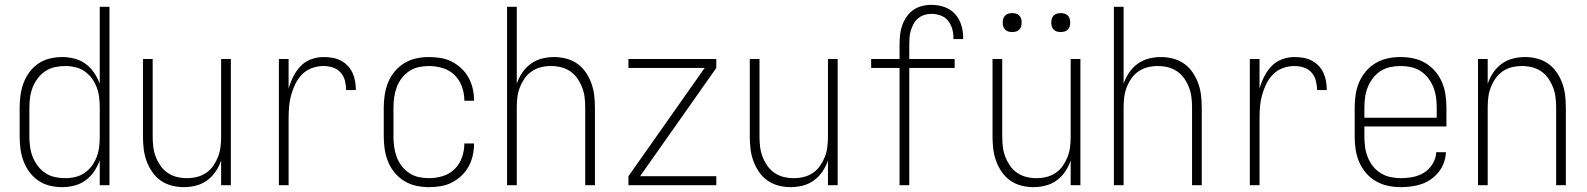

<svg xmlns="http://www.w3.org/2000/svg" viewBox="-20 -763 6540 791"><path d="M236 8Q211 8 185.5 2Q160 -4 138.5 -18.5Q117 -33 101.5 -54Q86 -75 77 -99Q68 -123 64.5 -148.5Q61 -174 61 -200V-320Q61 -346 64.5 -371.5Q68 -397 77 -421Q86 -445 101.5 -466Q117 -487 138.5 -501.5Q160 -516 185.5 -522Q211 -528 236 -528Q262 -528 287 -521.5Q312 -515 332.5 -500Q353 -485 367.5 -463.5Q382 -442 391 -418V-735H431V0H391V-102Q382 -78 367.5 -56.5Q353 -35 332.5 -20Q312 -5 287 1.5Q262 8 236 8ZM249 -29Q270 -29 291 -34Q312 -39 329 -51Q346 -63 358.5 -80Q371 -97 378.5 -117Q386 -137 388.5 -158Q391 -179 391 -200V-320Q391 -341 388.5 -362Q386 -383 378.5 -403Q371 -423 358.5 -440Q346 -457 329 -469Q312 -481 291 -486Q270 -491 249 -491Q228 -491 206.5 -486.5Q185 -482 167 -470Q149 -458 136 -441Q123 -424 115 -404Q107 -384 104 -362.5Q101 -341 101 -320V-200Q101 -179 104 -157.5Q107 -136 115 -116Q123 -96 136 -79Q149 -62 167 -50Q185 -38 206.5 -33.5Q228 -29 249 -29Z M737 8Q712 8 687 1.5Q662 -5 641.5 -19.5Q621 -34 606.5 -55.5Q592 -77 583.5 -100.5Q575 -124 572 -149.5Q569 -175 569 -200V-520H609V-200Q609 -179 611.5 -158Q614 -137 621.5 -117.5Q629 -98 641 -80.5Q653 -63 670.5 -51Q688 -39 708.5 -34Q729 -29 750 -29Q771 -29 791.5 -34Q812 -39 829.5 -51Q847 -63 859 -80.5Q871 -98 878.5 -117.5Q886 -137 888.5 -158Q891 -179 891 -200V-520H931V0H891V-102Q883 -78 868.5 -56.5Q854 -35 833.5 -20Q813 -5 788 1.5Q763 8 737 8Z M1129 0V-520H1169V-398Q1176 -423 1188 -447Q1200 -471 1218 -490Q1236 -509 1261 -518.5Q1286 -528 1313 -528Q1331 -528 1349 -525Q1367 -522 1383 -514Q1399 -506 1412 -492.5Q1425 -479 1432.5 -462.5Q1440 -446 1443 -428Q1446 -410 1446 -392H1406Q1406 -411 1401 -430.5Q1396 -450 1383 -464.5Q1370 -479 1351 -485Q1332 -491 1313 -491Q1288 -491 1265 -482.5Q1242 -474 1225 -457Q1208 -440 1197 -417.5Q1186 -395 1179.5 -371.5Q1173 -348 1171 -324Q1169 -300 1169 -276V0Z M1747 8Q1721 8 1695 2.5Q1669 -3 1646 -17Q1623 -31 1606 -51.5Q1589 -72 1579 -96.5Q1569 -121 1565 -147.5Q1561 -174 1561 -200V-320Q1561 -346 1565 -372.5Q1569 -399 1579 -423.5Q1589 -448 1606 -468.5Q1623 -489 1646 -503Q1669 -517 1695 -522.5Q1721 -528 1747 -528Q1772 -528 1796 -524Q1820 -520 1841.5 -509Q1863 -498 1881 -481Q1899 -464 1910.5 -443Q1922 -422 1927.5 -398Q1933 -374 1933 -350V-348H1893V-349Q1893 -378 1883 -406Q1873 -434 1852.5 -454Q1832 -474 1804 -482.5Q1776 -491 1747 -491Q1726 -491 1705 -486.5Q1684 -482 1666 -470Q1648 -458 1635 -441Q1622 -424 1614.5 -404Q1607 -384 1604 -362.5Q1601 -341 1601 -320V-200Q1601 -179 1604 -157.5Q1607 -136 1614.5 -116Q1622 -96 1635 -79Q1648 -62 1666 -50Q1684 -38 1705 -33.5Q1726 -29 1747 -29Q1776 -29 1804 -37.5Q1832 -46 1852.5 -66Q1873 -86 1883 -114Q1893 -142 1893 -171V-172H1933V-170Q1933 -146 1927.5 -122Q1922 -98 1910.5 -77Q1899 -56 1881 -39Q1863 -22 1841.5 -11Q1820 0 1796 4Q1772 8 1747 8Z M2069 0V-735H2109V-418Q2117 -442 2131.5 -463.5Q2146 -485 2166.5 -500Q2187 -515 2212 -521.5Q2237 -528 2263 -528Q2288 -528 2313 -521.5Q2338 -515 2358.5 -500.5Q2379 -486 2393.5 -464.5Q2408 -443 2416.5 -419.5Q2425 -396 2428 -370.5Q2431 -345 2431 -320V0H2391V-320Q2391 -341 2388.5 -362Q2386 -383 2378.5 -402.5Q2371 -422 2359 -439.5Q2347 -457 2329.5 -469Q2312 -481 2291.5 -486Q2271 -491 2250 -491Q2229 -491 2208.5 -486Q2188 -481 2170.5 -469Q2153 -457 2141 -439.5Q2129 -422 2121.5 -402.5Q2114 -383 2111.5 -362Q2109 -341 2109 -320V0Z M2569 0V-37L2883 -483H2569V-520H2931V-483L2617 -37H2931V0Z M3237 8Q3212 8 3187 1.5Q3162 -5 3141.5 -19.5Q3121 -34 3106.5 -55.5Q3092 -77 3083.5 -100.5Q3075 -124 3072 -149.5Q3069 -175 3069 -200V-520H3109V-200Q3109 -179 3111.5 -158Q3114 -137 3121.5 -117.5Q3129 -98 3141 -80.5Q3153 -63 3170.5 -51Q3188 -39 3208.5 -34Q3229 -29 3250 -29Q3271 -29 3291.5 -34Q3312 -39 3329.5 -51Q3347 -63 3359 -80.5Q3371 -98 3378.5 -117.5Q3386 -137 3388.5 -158Q3391 -179 3391 -200V-520H3431V0H3391V-102Q3383 -78 3368.5 -56.5Q3354 -35 3333.5 -20Q3313 -5 3288 1.5Q3263 8 3237 8Z M3686 0V-483H3569V-520H3686V-579Q3686 -599 3688 -619Q3690 -639 3696.5 -657.5Q3703 -676 3714.5 -693Q3726 -710 3742 -721.5Q3758 -733 3777.5 -738Q3797 -743 3817 -743Q3844 -743 3869.5 -734.5Q3895 -726 3913 -707Q3931 -688 3939.5 -662Q3948 -636 3948 -610V-602H3908V-608Q3908 -627 3902.5 -645.5Q3897 -664 3885 -678.5Q3873 -693 3854.5 -699.5Q3836 -706 3817 -706Q3802 -706 3788 -701.5Q3774 -697 3762.5 -687.5Q3751 -678 3744 -665Q3737 -652 3732.5 -637.5Q3728 -623 3727 -608.5Q3726 -594 3726 -579V-520H3913V-483H3726V0Z M4237 8Q4212 8 4187 1.5Q4162 -5 4141.5 -19.5Q4121 -34 4106.5 -55.5Q4092 -77 4083.5 -100.5Q4075 -124 4072 -149.5Q4069 -175 4069 -200V-520H4109V-200Q4109 -179 4111.5 -158Q4114 -137 4121.5 -117.5Q4129 -98 4141 -80.5Q4153 -63 4170.5 -51Q4188 -39 4208.5 -34Q4229 -29 4250 -29Q4271 -29 4291.5 -34Q4312 -39 4329.5 -51Q4347 -63 4359 -80.5Q4371 -98 4378.5 -117.5Q4386 -137 4388.5 -158Q4391 -179 4391 -200V-520H4431V0H4391V-102Q4383 -78 4368.5 -56.5Q4354 -35 4333.5 -20Q4313 -5 4288 1.5Q4263 8 4237 8ZM4350 -631Q4342 -631 4334.5 -633Q4327 -635 4321 -641Q4315 -647 4313 -654.5Q4311 -662 4311 -670Q4311 -678 4313 -685.5Q4315 -693 4321 -699Q4327 -705 4334.5 -707Q4342 -709 4350 -709Q4358 -709 4365.5 -707Q4373 -705 4379 -699Q4385 -693 4387 -685.5Q4389 -678 4389 -670Q4389 -662 4387 -654.5Q4385 -647 4379 -641Q4373 -635 4365.5 -633Q4358 -631 4350 -631ZM4150 -631Q4142 -631 4134.5 -633Q4127 -635 4121 -641Q4115 -647 4113 -654.5Q4111 -662 4111 -670Q4111 -678 4113 -685.5Q4115 -693 4121 -699Q4127 -705 4134.5 -707Q4142 -709 4150 -709Q4158 -709 4165.5 -707Q4173 -705 4179 -699Q4185 -693 4187 -685.5Q4189 -678 4189 -670Q4189 -662 4187 -654.5Q4185 -647 4179 -641Q4173 -635 4165.5 -633Q4158 -631 4150 -631Z M4569 0V-735H4609V-418Q4617 -442 4631.5 -463.5Q4646 -485 4666.5 -500Q4687 -515 4712 -521.5Q4737 -528 4763 -528Q4788 -528 4813 -521.5Q4838 -515 4858.5 -500.5Q4879 -486 4893.5 -464.5Q4908 -443 4916.5 -419.5Q4925 -396 4928 -370.5Q4931 -345 4931 -320V0H4891V-320Q4891 -341 4888.5 -362Q4886 -383 4878.5 -402.5Q4871 -422 4859 -439.5Q4847 -457 4829.5 -469Q4812 -481 4791.5 -486Q4771 -491 4750 -491Q4729 -491 4708.5 -486Q4688 -481 4670.5 -469Q4653 -457 4641 -439.5Q4629 -422 4621.5 -402.5Q4614 -383 4611.5 -362Q4609 -341 4609 -320V0Z M5129 0V-520H5169V-398Q5176 -423 5188 -447Q5200 -471 5218 -490Q5236 -509 5261 -518.5Q5286 -528 5313 -528Q5331 -528 5349 -525Q5367 -522 5383 -514Q5399 -506 5412 -492.5Q5425 -479 5432.5 -462.5Q5440 -446 5443 -428Q5446 -410 5446 -392H5406Q5406 -411 5401 -430.5Q5396 -450 5383 -464.5Q5370 -479 5351 -485Q5332 -491 5313 -491Q5288 -491 5265 -482.5Q5242 -474 5225 -457Q5208 -440 5197 -417.5Q5186 -395 5179.5 -371.5Q5173 -348 5171 -324Q5169 -300 5169 -276V0Z M5751 8Q5724 8 5698 2.5Q5672 -3 5648.5 -16.5Q5625 -30 5607.5 -50.5Q5590 -71 5579.5 -95.5Q5569 -120 5565 -146.5Q5561 -173 5561 -200V-320Q5561 -347 5565 -373.5Q5569 -400 5579.5 -424.5Q5590 -449 5607.5 -469.5Q5625 -490 5648 -503.5Q5671 -517 5697 -522.5Q5723 -528 5750 -528Q5777 -528 5803 -522.5Q5829 -517 5852 -503.5Q5875 -490 5892.5 -469.5Q5910 -449 5920.5 -424.5Q5931 -400 5935 -373.5Q5939 -347 5939 -320V-242H5601V-200Q5601 -178 5604 -156.5Q5607 -135 5615 -115Q5623 -95 5636.5 -78Q5650 -61 5668.5 -49.5Q5687 -38 5708.5 -33.5Q5730 -29 5751 -29Q5776 -29 5801.5 -34Q5827 -39 5848 -52.5Q5869 -66 5882.5 -88.5Q5896 -111 5897 -136H5937Q5936 -114 5928.5 -93Q5921 -72 5907.5 -55Q5894 -38 5876 -25Q5858 -12 5837.5 -5Q5817 2 5795 5Q5773 8 5751 8ZM5601 -278H5899V-320Q5899 -342 5896 -363Q5893 -384 5885 -404Q5877 -424 5863.5 -441.5Q5850 -459 5832 -470.5Q5814 -482 5793 -486.5Q5772 -491 5750 -491Q5728 -491 5707 -486.5Q5686 -482 5668 -470.5Q5650 -459 5636.5 -441.5Q5623 -424 5615 -404Q5607 -384 5604 -363Q5601 -342 5601 -320Z M6069 0V-520H6109V-418Q6117 -442 6131.5 -463.5Q6146 -485 6166.5 -500Q6187 -515 6212 -521.5Q6237 -528 6263 -528Q6288 -528 6313 -521.5Q6338 -515 6358.5 -500.5Q6379 -486 6393.5 -464.5Q6408 -443 6416.5 -419.5Q6425 -396 6428 -370.5Q6431 -345 6431 -320V0H6391V-320Q6391 -341 6388.5 -362Q6386 -383 6378.5 -402.5Q6371 -422 6359 -439.5Q6347 -457 6329.5 -469Q6312 -481 6291.5 -486Q6271 -491 6250 -491Q6229 -491 6208.5 -486Q6188 -481 6170.5 -469Q6153 -457 6141 -439.5Q6129 -422 6121.5 -402.5Q6114 -383 6111.5 -362Q6109 -341 6109 -320V0Z"/></svg>

Font: Iosevka SS18 Extralight
Style: Regular
Weight: 200
Monospace: yes
Designer: Belleve Invis
Foundry: Belleve Invis
Version: Version 25.1.1; ttfautohint (v1.8.4)